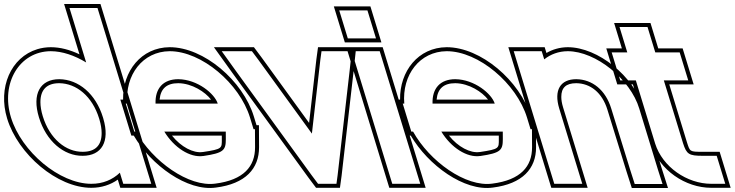

<svg xmlns="http://www.w3.org/2000/svg" viewBox="-151 -869 3673 960"><path d="M-96.2 -282C-148.5 -453 -54.1 -612 102.6 -613C160.1 -613 222 -591.8 279.8 -556.7L218 -759L196.5 -829H336.5L358 -759L502.7 -285.6L503.8 -282L583.9 -20L605.3 50H465.3L448.3 -5.5C412.1 29.4 363.2 50.4 305.3 50C146.3 50 -43.9 -111 -96.2 -282ZM43.8 -282C80.2 -163 167.8 -89 262.5 -90C357 -90 399.9 -160.8 365.4 -276.6L363.8 -282C327.7 -400 241.7 -472 145.4 -473C50.4 -473 7.7 -400 43.8 -282ZM-115.3 -276.2C-60.8 -97.6 134.7 70 305.2 70C356.2 70.3 402.7 54.4 438 29.1L450.5 70H632.3L351.3 -849H169.5L246.4 -597.4C198.3 -620.1 150.3 -633 102.5 -633C78.8 -632.8 56.5 -629.4 35.5 -623C-96.2 -582.9 -162.8 -431.4 -115.3 -276.2ZM62.9 -287.8C54.8 -314.3 51.1 -337.9 51.1 -358C50.9 -420.7 83 -453 145.3 -453C230.7 -452.1 310.4 -388.1 344.7 -276.2L346.3 -270.8C353.8 -245.7 357.2 -223 357.2 -203.7C357.3 -141.8 325.5 -110 262.4 -110C178.8 -109.1 97.5 -174.7 62.9 -287.8Z M626.7 -351H937.7C922.7 -400 836.7 -472 740.4 -473C665.8 -473 624.1 -428 626.7 -351ZM529.4 -211H520.5L499.1 -281L477.7 -351H485.4C473.4 -494.4 562.4 -612.1 697.6 -613C856.6 -613 1046.8 -452 1099.1 -281L1116.8 -223H1123.8L1124.3 -133C1124.7 -37 1067.5 31 926 49C792.6 68 611 -63.3 529.4 -211ZM977.9 -211H670.6C719.1 -131 799.1 -79.5 864.8 -89H865.8C966.2 -104 978.2 -117 978.1 -173ZM647.1 -371C652 -425.6 682.2 -453 740.3 -453C809.4 -452.3 875.1 -409.1 904.2 -371ZM517.8 -191C604.3 -43.2 785.4 89.3 928.7 68.8C1076.3 50 1144.7 -25.9 1144.3 -133.1L1143.7 -243H1131.6L1118.2 -286.8C1063.6 -465.4 868.3 -633 697.5 -633C555.4 -632.1 462.1 -513.3 464.4 -371H450.7L505.7 -191ZM958 -191 958.1 -173C958.2 -127.6 961.2 -123.6 864.3 -109H863.4L861.9 -108.8C815.9 -102.2 754 -134.2 708.8 -191Z M1027.2 -516 957.6 -613H1108.6L1140.7 -570L1408.5 -201L1450.7 -570L1456.6 -613H1607.6L1597.2 -516L1537.1 7L1531.3 50H1439.3L1407.1 7ZM1011 -504.3 1391 18.9 1429.3 70H1548.7L1557 9.5L1617.1 -513.8L1629.8 -633H1439.1L1430.9 -572.5L1394.5 -254.4L1156.8 -581.9L1118.6 -633H918.6Z M1658 -677H1588L1545.2 -817H1615.2H1616.2H1686.2L1729 -677H1659ZM1629 -543 1607.6 -613H1747.6L1769 -543L1928.9 -20L1950.3 50H1810.3L1788.9 -20ZM1573.2 -657H1756L1701 -837H1518.2ZM1580.6 -633 1795.5 70H1977.3L1762.4 -633Z M2011.7 -351H2322.7C2307.7 -400 2221.7 -472 2125.4 -473C2050.8 -473 2009.1 -428 2011.7 -351ZM1914.4 -211H1905.5L1884.1 -281L1862.7 -351H1870.4C1858.4 -494.4 1947.4 -612.1 2082.6 -613C2241.6 -613 2431.8 -452 2484.1 -281L2501.8 -223H2508.8L2509.3 -133C2509.7 -37 2452.5 31 2311 49C2177.6 68 1996 -63.3 1914.4 -211ZM2362.9 -211H2055.6C2104.1 -131 2184.1 -79.5 2249.8 -89H2250.8C2351.2 -104 2363.2 -117 2363.1 -173ZM2032.1 -371C2037 -425.6 2067.2 -453 2125.3 -453C2194.4 -452.3 2260.1 -409.1 2289.2 -371ZM1902.8 -191C1989.3 -43.2 2170.4 89.3 2313.7 68.8C2461.3 50 2529.7 -25.9 2529.3 -133.1L2528.7 -243H2516.6L2503.2 -286.8C2448.6 -465.4 2253.3 -633 2082.5 -633C1940.4 -632.1 1847.1 -513.3 1849.4 -371H1835.7L1890.7 -191ZM2343 -191 2343.1 -173C2343.2 -127.6 2346.2 -123.6 2249.3 -109H2248.4L2246.9 -108.8C2200.9 -102.2 2139 -134.2 2093.8 -191Z M2570.1 -572.2C2601.9 -597.6 2642 -612.7 2687.6 -613C2828.6 -613 3001.7 -472 3045.3 -326L3138.9 -20L3161.6 51H3022.6L3000.2 -19L2905.3 -326C2876.9 -419 2810.7 -472 2730.4 -473C2651.4 -473 2616.9 -419 2645.3 -326L2666.7 -256L2738.9 -20L2760.3 50H2620.3L2598.9 -20L2526.7 -256L2505.3 -326L2439 -543L2417.6 -613H2557.6ZM2581.2 -604.1 2572.4 -633H2390.6L2605.5 70H2787.3L2664.5 -331.8C2658.3 -351.9 2655.5 -369.5 2655.5 -384.3C2655.3 -430.2 2678.5 -453 2730.3 -453C2800.6 -452.1 2859.7 -406.7 2886.2 -320.1L2981.1 -13L3008 71H3189L3158 -26L3064.5 -331.8C3018.4 -486 2839.8 -633 2687.5 -633C2647.9 -632.7 2611.2 -621.8 2581.2 -604.1Z M3168.2 -467 3264.5 -152C3282 -98 3293.5 -90 3362.5 -90H3432.5L3475.3 50H3405.3C3284.3 50 3161.6 -34 3124.8 -151L3124.5 -152L3028.2 -467H3020.2H2950.2L2907.4 -607H2977.4H2985.4L2968 -664L2946.6 -734H3086.6L3108 -664L3125.4 -607H3177.4H3247.4L3290.2 -467H3220.2ZM3195.3 -447H3317.3L3262.2 -627H3140.2L3101.4 -754H2919.6L2958.4 -627H2880.4L2935.4 -447H3013.4L3105.7 -145.1C3145.4 -18.7 3275.7 70 3405.3 70H3502.3L3447.3 -110H3362.5C3296.8 -110 3299.1 -110.1 3283.6 -158Z"/></svg>

Font: Nordica Plus
Style: NordicaClassicRgOpOblOl
Weight: 500
Version: Version 1.01